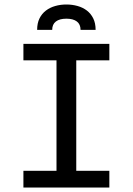

<svg xmlns="http://www.w3.org/2000/svg" viewBox="-20 -833 590 853"><path d="M231 -564.9V-74.2H84V0H465.8V-74.2H318.8V-564.9H465.8V-638.2H84V-564.9ZM337.9 -700.2H404.8C404.8 -720.1 401.3 -737.1 394.3 -751.2C387.3 -765.4 377.8 -777 366 -786.1C354.1 -795.2 340.3 -802 324.5 -806.4C308.7 -810.8 292.2 -813 274.9 -813C257.6 -813 241.2 -810.8 225.6 -806.4C210 -802 196.1 -795.2 184.1 -786.1C172 -777 162.5 -765.4 155.5 -751.2C148.5 -737.1 145 -720.1 145 -700.2H211.9C211.9 -716.8 217.4 -729.2 228.3 -737.5C239.2 -745.8 254.7 -750 274.9 -750C295.1 -750 310.6 -745.8 321.5 -737.5C332.4 -729.2 337.9 -716.8 337.9 -700.2ZM0 -638.2Z"/></svg>

Font: CodeNewRoman Nerd Font Mono
Style: Regular
Weight: 400
Monospace: yes
Designer: Sam Radian
Foundry: Code New Roman
Version: Version 2.00 November 29, 2014;Nerd Fonts 3.2.1